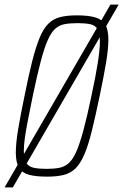

<svg xmlns="http://www.w3.org/2000/svg" viewBox="-37 -763 538 838"><path d="M-17 55 445 -743H481L19 55ZM169 8Q120 8 90 0Q60 -8 46 -31Q32 -54 32 -97Q32 -137 42 -197.5Q52 -258 70 -344Q88 -435 104 -497.5Q120 -560 136.5 -599.5Q153 -639 174.5 -660Q196 -681 226 -688.5Q256 -696 298 -696Q347 -696 377.5 -687.5Q408 -679 422 -656.5Q436 -634 436 -590Q436 -550 426 -490Q416 -430 398 -344Q379 -253 363.5 -190.5Q348 -128 331 -88.5Q314 -49 292.5 -28Q271 -7 241 0.5Q211 8 169 8ZM166 -26Q198 -26 221.5 -30.5Q245 -35 263 -51Q281 -67 296 -101Q311 -135 327 -194Q343 -253 362 -344Q381 -432 390 -490Q399 -548 399 -582Q399 -619 388.5 -636Q378 -653 356.5 -657.5Q335 -662 301 -662Q268 -662 244.5 -657.5Q221 -653 203.5 -637Q186 -621 171 -587Q156 -553 140.5 -494Q125 -435 106 -344Q94 -285 85 -239.5Q76 -194 71.5 -161Q67 -128 67 -105Q67 -68 78 -51.5Q89 -35 111 -30.5Q133 -26 166 -26Z"/></svg>

Font: Saira Condensed Thin
Style: Italic
Weight: 250
Width: 3
Italic angle: -12°
Designer: Hector Gatti with collaboration of the Omnibus-Type team
Foundry: Omnibus-Type
Version: Version 1.101